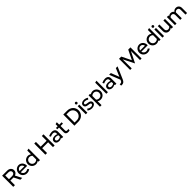

<svg xmlns="http://www.w3.org/2000/svg" viewBox="1260 -4522 8535 8535"><g transform="rotate(-45 5527.5 -254.5)"><path d="M71 0V-700H389Q493 -700 557.5 -642.5Q622 -585 622 -493Q622 -424 583 -373.5Q544 -323 478 -301L634 0H518L373 -287H176V0ZM380 -608H176V-374H380Q441 -374 478.5 -406.5Q516 -439 516 -491Q516 -544 478.5 -576Q441 -608 380 -608Z M1129 -58Q1085 -24 1037 -7.5Q989 9 932 9Q876 9 827 -11.5Q778 -32 742 -67Q706 -102 685.5 -150.5Q665 -199 665 -255Q665 -310 685 -358Q705 -406 739 -441Q773 -476 820 -496.5Q867 -517 920 -517Q972 -517 1017.5 -496.5Q1063 -476 1095.5 -440.5Q1128 -405 1147 -356Q1166 -307 1166 -251V-222H764Q774 -159 822 -117.5Q870 -76 936 -76Q973 -76 1007 -88Q1041 -100 1065 -121ZM918 -433Q861 -433 818.5 -395Q776 -357 765 -297H1067Q1056 -355 1014.5 -394Q973 -433 918 -433Z M1653 0V-48Q1621 -21 1581 -6.5Q1541 8 1497 8Q1443 8 1396 -12.5Q1349 -33 1314.5 -68Q1280 -103 1260 -151.5Q1240 -200 1240 -255Q1240 -310 1260 -358Q1280 -406 1314.5 -441Q1349 -476 1397 -496.5Q1445 -517 1499 -517Q1541 -517 1580 -504Q1619 -491 1652 -467V-700L1752 -722V0ZM1338 -256Q1338 -181 1388 -130Q1438 -79 1511 -79Q1554 -79 1590.5 -95Q1627 -111 1652 -140V-371Q1627 -399 1590 -415Q1553 -431 1511 -431Q1438 -431 1388 -381Q1338 -331 1338 -256Z M2091 0V-700H2196V-400H2568V-700H2673V0H2568V-305H2196V0Z M2955 9Q2872 9 2820 -34Q2768 -77 2768 -146Q2768 -218 2823 -259.5Q2878 -301 2974 -301Q3011 -301 3046 -293.5Q3081 -286 3113 -273V-327Q3113 -381 3081 -408Q3049 -435 2989 -435Q2954 -435 2916 -424.5Q2878 -414 2831 -392L2794 -467Q2851 -494 2902 -506.5Q2953 -519 3003 -519Q3102 -519 3156.5 -471.5Q3211 -424 3211 -337V0H3113V-44Q3079 -17 3040 -4Q3001 9 2955 9ZM2864 -148Q2864 -111 2895.5 -88Q2927 -65 2978 -65Q3018 -65 3052 -77Q3086 -89 3113 -113V-201Q3084 -217 3052 -224.5Q3020 -232 2982 -232Q2928 -232 2896 -209Q2864 -186 2864 -148Z M3372 -126V-425H3264V-509H3372V-639L3471 -663V-509H3621V-425H3471V-149Q3471 -110 3488.5 -94Q3506 -78 3546 -78Q3567 -78 3583.5 -80.5Q3600 -83 3619 -90V-6Q3599 1 3572.5 5Q3546 9 3524 9Q3450 9 3411 -25.5Q3372 -60 3372 -126Z M3916 0V-700H4163Q4242 -700 4309.5 -673.5Q4377 -647 4426.5 -600.5Q4476 -554 4504 -489Q4532 -424 4532 -349Q4532 -274 4504 -210Q4476 -146 4427 -99.5Q4378 -53 4310 -26.5Q4242 0 4163 0ZM4165 -606H4021V-94H4165Q4219 -94 4267 -113.5Q4315 -133 4349.5 -167.5Q4384 -202 4404 -248.5Q4424 -295 4424 -349Q4424 -403 4404 -450.5Q4384 -498 4349.5 -532.5Q4315 -567 4267 -586.5Q4219 -606 4165 -606Z M4682 -591Q4657 -591 4639 -609.5Q4621 -628 4621 -653Q4621 -678 4639 -696.5Q4657 -715 4682 -715Q4707 -715 4725.5 -696.5Q4744 -678 4744 -653Q4744 -628 4725.5 -609.5Q4707 -591 4682 -591ZM4732 -509V0H4632V-509Z M4802 -66 4856 -132Q4896 -101 4937.5 -84.5Q4979 -68 5022 -68Q5076 -68 5110 -89Q5144 -110 5144 -144Q5144 -171 5124 -187Q5104 -203 5062 -209L4970 -222Q4895 -233 4856.5 -268.5Q4818 -304 4818 -363Q4818 -432 4873 -474.5Q4928 -517 5017 -517Q5073 -517 5123.5 -501Q5174 -485 5222 -452L5171 -386Q5129 -414 5089.5 -426.5Q5050 -439 5010 -439Q4964 -439 4936 -420Q4908 -401 4908 -370Q4908 -342 4927.5 -327.5Q4947 -313 4992 -306L5084 -293Q5159 -282 5198.5 -246Q5238 -210 5238 -151Q5238 -117 5221.5 -87.5Q5205 -58 5176.5 -37Q5148 -16 5109 -3.5Q5070 9 5025 9Q4959 9 4901.5 -10Q4844 -29 4802 -66Z M5315 207V-509H5414V-460Q5445 -488 5485 -502.5Q5525 -517 5570 -517Q5624 -517 5671 -496.5Q5718 -476 5752.5 -441Q5787 -406 5807 -358Q5827 -310 5827 -255Q5827 -200 5807 -151.5Q5787 -103 5752.5 -68Q5718 -33 5670 -12.5Q5622 8 5568 8Q5526 8 5486.5 -5Q5447 -18 5415 -42V207ZM5557 -430Q5514 -430 5477 -414Q5440 -398 5415 -369V-139Q5439 -111 5476.5 -95Q5514 -79 5557 -79Q5630 -79 5679.5 -129Q5729 -179 5729 -254Q5729 -329 5679 -379.5Q5629 -430 5557 -430Z M6022 -722V0H5922V-700Z M6301 9Q6218 9 6166 -34Q6114 -77 6114 -146Q6114 -218 6169 -259.5Q6224 -301 6320 -301Q6357 -301 6392 -293.5Q6427 -286 6459 -273V-327Q6459 -381 6427 -408Q6395 -435 6335 -435Q6300 -435 6262 -424.5Q6224 -414 6177 -392L6140 -467Q6197 -494 6248 -506.5Q6299 -519 6349 -519Q6448 -519 6502.5 -471.5Q6557 -424 6557 -337V0H6459V-44Q6425 -17 6386 -4Q6347 9 6301 9ZM6210 -148Q6210 -111 6241.5 -88Q6273 -65 6324 -65Q6364 -65 6398 -77Q6432 -89 6459 -113V-201Q6430 -217 6398 -224.5Q6366 -232 6328 -232Q6274 -232 6242 -209Q6210 -186 6210 -148Z M6789 48 6809 2 6606 -509H6716L6865 -120L7029 -509H7137L6891 61Q6856 142 6811 177.5Q6766 213 6696 213Q6680 213 6666.5 211.5Q6653 210 6643 207V119Q6653 121 6663.5 122Q6674 123 6688 123Q6722 123 6747.5 104.5Q6773 86 6789 48Z M7779 -50 7518 -570V0H7420V-700H7560L7780 -253L7999 -700H8139V0H8040V-571Z M8710 -58Q8666 -24 8618 -7.5Q8570 9 8513 9Q8457 9 8408 -11.5Q8359 -32 8323 -67Q8287 -102 8266.5 -150.5Q8246 -199 8246 -255Q8246 -310 8266 -358Q8286 -406 8320 -441Q8354 -476 8401 -496.5Q8448 -517 8501 -517Q8553 -517 8598.5 -496.5Q8644 -476 8676.5 -440.5Q8709 -405 8728 -356Q8747 -307 8747 -251V-222H8345Q8355 -159 8403 -117.5Q8451 -76 8517 -76Q8554 -76 8588 -88Q8622 -100 8646 -121ZM8499 -433Q8442 -433 8399.5 -395Q8357 -357 8346 -297H8648Q8637 -355 8595.5 -394Q8554 -433 8499 -433Z M9234 0V-48Q9202 -21 9162 -6.5Q9122 8 9078 8Q9024 8 8977 -12.5Q8930 -33 8895.5 -68Q8861 -103 8841 -151.5Q8821 -200 8821 -255Q8821 -310 8841 -358Q8861 -406 8895.5 -441Q8930 -476 8978 -496.5Q9026 -517 9080 -517Q9122 -517 9161 -504Q9200 -491 9233 -467V-700L9333 -722V0ZM8919 -256Q8919 -181 8969 -130Q9019 -79 9092 -79Q9135 -79 9171.5 -95Q9208 -111 9233 -140V-371Q9208 -399 9171 -415Q9134 -431 9092 -431Q9019 -431 8969 -381Q8919 -331 8919 -256Z M9501 -591Q9476 -591 9458 -609.5Q9440 -628 9440 -653Q9440 -678 9458 -696.5Q9476 -715 9501 -715Q9526 -715 9544.5 -696.5Q9563 -678 9563 -653Q9563 -628 9544.5 -609.5Q9526 -591 9501 -591ZM9551 -509V0H9451V-509Z M9767 -509V-207Q9767 -147 9801.5 -112Q9836 -77 9893 -77Q9933 -77 9965 -94.5Q9997 -112 10018 -144V-509H10118V0H10018V-51Q9988 -21 9949.5 -5.5Q9911 10 9865 10Q9778 10 9722.5 -46Q9667 -102 9667 -190V-509Z M10236 0V-509H10336V-461Q10364 -489 10400 -504Q10436 -519 10479 -519Q10530 -519 10571 -496.5Q10612 -474 10636 -434Q10667 -476 10710.5 -497.5Q10754 -519 10808 -519Q10892 -519 10945.5 -463.5Q10999 -408 10999 -320V0H10899V-303Q10899 -363 10867.5 -397.5Q10836 -432 10782 -432Q10745 -432 10715 -415Q10685 -398 10663 -364Q10665 -354 10666 -342.5Q10667 -331 10667 -320V0H10568V-303Q10568 -363 10536.5 -397.5Q10505 -432 10451 -432Q10415 -432 10386 -416.5Q10357 -401 10336 -370V0Z"/></g></svg>

Font: Red Hat Display Medium
Style: Regular
Weight: 500
Designer: Pentagram / MCKL
Foundry: Pentagram / MCKL
Version: Version 1.005; Red Hat Display Medium